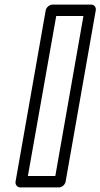

<svg xmlns="http://www.w3.org/2000/svg" viewBox="-20 -795 439 840"><path d="M222 -25H102L226 -725H345ZM238 25C249 25 264 15 267 0L399 -750C401 -761 394 -775 379 -775H210C199 -775 183 -765 180 -750L48 0C46 11 54 25 69 25Z"/></svg>

Font: Asimov
Style: XWidOuIt
Weight: 500
Designer: Google
Version: Version 2.000980; 2014